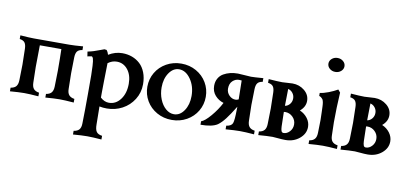

<svg xmlns="http://www.w3.org/2000/svg" viewBox="-89 -1077 3515 1656"><g transform="rotate(10 1669.0 -249.0)"><path d="M139.6 -483.4H449.2Q489.7 -483.4 569.3 -489.7V-457.5Q537.1 -453.1 524.2 -435.8Q511.2 -418.5 510.3 -382.3Q507.8 -306.6 507.8 -244.1Q507.8 -181.6 510.3 -106Q510.7 -70.8 526.1 -53Q541.5 -35.2 573.7 -30.3V1.5Q494.6 -4.9 449.2 -4.9Q404.3 -4.9 325.2 1.5V-30.3Q357.4 -35.2 372.3 -53Q387.2 -70.8 388.2 -106Q388.2 -115.7 389.6 -172.9Q391.1 -230 391.1 -244.1Q391.1 -359.4 388.7 -434.1H200.2Q197.8 -324.2 197.8 -244.1Q197.8 -196.8 200.7 -106Q201.7 -70.8 216.6 -53Q231.4 -35.2 264.2 -30.3V1.5Q184.6 -4.9 139.6 -4.9Q94.7 -4.9 15.1 1.5V-30.3Q47.9 -35.2 62.7 -53Q77.6 -70.8 78.6 -106Q81.5 -196.8 81.5 -244.1Q81.5 -291.5 78.6 -382.3Q77.6 -418.5 64.7 -435.8Q51.8 -453.1 20 -457.5V-489.7Q99.1 -483.4 139.6 -483.4Z M913.6 -490.7Q959.5 -490.7 999.3 -476.1Q1039.1 -461.4 1069.6 -433.1Q1100.1 -404.8 1117.7 -359.6Q1135.3 -314.5 1135.3 -257.3Q1135.3 -183.6 1097.4 -123.5Q1059.6 -63.5 997.6 -30.5Q935.5 2.4 863.3 2.4Q827.6 2.4 798.3 -3.9Q799.3 126 800.3 152.8Q800.3 196.8 814.2 216.8Q828.1 236.8 864.3 241.7V273.9Q784.7 267.6 739.7 267.6Q694.8 267.6 615.2 273.9V241.7Q647.9 237.3 663.1 219.7Q678.2 202.1 678.7 166.5Q681.6 44.4 681.6 -89.4Q681.6 -107.9 681.6 -142.6Q681.6 -220.7 681.4 -257.1Q681.2 -293.5 678.7 -338.4Q676.3 -383.3 670.7 -400.6Q665 -418 655.3 -418Q649.9 -418 620.6 -411.1L614.3 -452.1Q643.1 -458 666.5 -465.3Q689.9 -472.7 714.8 -482.4Q739.7 -492.2 754.9 -497.1L774.4 -494.6Q786.6 -480.5 793.5 -455.6Q851.1 -490.7 913.6 -490.7ZM797.4 -118.2Q797.4 -114.7 797.4 -107.2Q797.4 -99.6 797.4 -93.5Q797.4 -87.4 797.4 -81.5Q832 -49.3 872.1 -49.3Q932.6 -49.3 972.9 -103Q1013.2 -156.7 1013.2 -240.2Q1013.2 -316.4 975.6 -363.5Q938 -410.6 879.4 -410.6Q837.9 -410.6 801.8 -383.3V-382.8L799.8 -277.3Q799.8 -270.5 798.6 -217.5Q797.4 -164.6 797.4 -118.2Z M1208.5 -120.4Q1175.3 -176.8 1175.3 -244.1Q1175.3 -311.5 1208.5 -367.9Q1241.7 -424.3 1300.5 -457.5Q1359.4 -490.7 1431.2 -490.7Q1502.9 -490.7 1561.8 -457.5Q1620.6 -424.3 1653.8 -367.9Q1687 -311.5 1687 -244.1Q1687 -176.8 1653.8 -120.4Q1620.6 -64 1561.8 -30.8Q1502.9 2.4 1431.2 2.4Q1359.4 2.4 1300.5 -30.8Q1241.7 -64 1208.5 -120.4ZM1420.4 -439Q1368.7 -439 1333 -387Q1297.4 -335 1297.4 -259.3Q1297.4 -203.1 1317.1 -154.5Q1336.9 -106 1370.1 -77.6Q1403.3 -49.3 1441.4 -49.3Q1494.1 -49.3 1529.5 -101.6Q1564.9 -153.8 1564.9 -230Q1564.9 -315.4 1521.7 -377.2Q1478.5 -439 1420.4 -439Z M2041 -483.4Q2068.8 -483.4 2147.9 -489.7V-457.5Q2116.2 -453.1 2103.3 -435.8Q2090.3 -418.5 2089.4 -382.3Q2086.4 -291.5 2086.4 -244.1Q2086.4 -196.8 2089.4 -106Q2090.3 -70.8 2105.2 -53Q2120.1 -35.2 2152.8 -30.3V1.5Q2073.2 -4.9 2028.3 -4.9Q1983.4 -4.9 1903.8 1.5V-30.3Q1948.7 -36.6 1958.5 -63Q1968.3 -89.4 1969.2 -177.2Q1969.2 -184.1 1969.5 -187.7Q1969.7 -191.4 1969.7 -197.3Q1969.7 -203.1 1969.7 -208Q1925.3 -135.3 1894 -94.5Q1862.8 -53.7 1832 -31.2Q1785.6 0 1683.6 0V-30.3Q1714.8 -40 1764.9 -98.6Q1814.9 -157.2 1846.7 -219.7Q1802.2 -232.9 1771.7 -267.3Q1741.2 -301.8 1741.2 -351.6Q1741.2 -388.7 1757.1 -416.5Q1772.9 -444.3 1800 -460Q1827.1 -475.6 1858.6 -483.2Q1890.1 -490.7 1925.8 -490.7Q1946.3 -490.7 1983.9 -487.1Q2021.5 -483.4 2041 -483.4ZM1970.2 -272.5Q1970.2 -324.7 1967.3 -437.5Q1955.6 -439 1944.3 -439Q1912.6 -439 1887.9 -415.5Q1863.3 -392.1 1863.3 -348.6Q1863.3 -314.5 1887.2 -289.8Q1911.1 -265.1 1942.9 -265.1Q1956.5 -265.1 1970.2 -272.5Z M2314.5 -483.4Q2326.7 -483.4 2356 -485.8Q2385.3 -488.3 2403.8 -488.3Q2464.4 -488.3 2509 -451.9Q2553.7 -415.5 2553.7 -361.3Q2553.7 -309.1 2506.8 -270Q2549.3 -251.5 2575 -216.8Q2600.6 -182.1 2600.6 -141.6Q2600.6 -82 2549.8 -39.8Q2499 2.4 2427.2 2.4Q2397.9 2.4 2363.5 -1.2Q2329.1 -4.9 2314.5 -4.9Q2269.5 -4.9 2189.9 1.5V-30.3Q2222.2 -35.2 2237.3 -53Q2252.4 -70.8 2253.4 -106Q2256.3 -196.8 2256.3 -244.1Q2256.3 -291.5 2253.4 -382.3Q2252.4 -418.5 2239.5 -435.8Q2226.6 -453.1 2194.8 -457.5V-489.7Q2273.9 -483.4 2314.5 -483.4ZM2384.8 -234.9Q2381.3 -234.9 2372.6 -233.9Q2372.6 -186.5 2375.5 -106Q2376.5 -81.5 2381.6 -67.9Q2386.7 -54.2 2401.4 -54.2Q2430.7 -54.2 2454.6 -79.8Q2478.5 -105.5 2478.5 -141.6Q2478.5 -180.2 2450.9 -207.5Q2423.3 -234.9 2384.8 -234.9ZM2431.6 -361.3Q2431.6 -388.2 2415.5 -408.9Q2399.4 -429.7 2375 -435.1Q2373.5 -392.1 2372.6 -287.1Q2397.9 -291.5 2414.8 -312.5Q2431.6 -333.5 2431.6 -361.3Z M2754.9 -4.9Q2709.5 -4.9 2630.4 1.5V-30.3Q2662.6 -35.2 2677.7 -53Q2692.9 -70.8 2693.8 -106Q2693.8 -116.2 2695.1 -161.4Q2696.3 -206.5 2696.3 -220.7Q2696.3 -238.3 2694.3 -294.9Q2693.8 -302.7 2693.4 -318.8Q2692.9 -335 2692.6 -340.6Q2692.4 -346.2 2691.4 -358.2Q2690.4 -370.1 2689.2 -374.5Q2688 -378.9 2685.8 -387.2Q2683.6 -395.5 2680.4 -399.2Q2677.2 -402.8 2672.9 -408Q2668.5 -413.1 2662.6 -416.5Q2656.7 -419.9 2648.9 -422.9V-448.7Q2682.1 -452.6 2725.1 -469.2Q2768.1 -485.8 2801.8 -505.4L2821.3 -481.9Q2813 -346.7 2813 -220.7Q2813 -196.8 2815.9 -106Q2816.4 -70.8 2831.5 -53Q2846.7 -35.2 2878.9 -30.3V1.5Q2799.8 -4.9 2754.9 -4.9ZM2699.2 -668.2Q2678.7 -686 2678.7 -711.4Q2678.7 -736.8 2699.2 -754.6Q2719.7 -772.5 2749 -772.5Q2778.3 -772.5 2798.8 -754.6Q2819.3 -736.8 2819.3 -711.4Q2819.3 -686 2798.8 -668.2Q2778.3 -650.4 2749 -650.4Q2719.7 -650.4 2699.2 -668.2Z M3034.7 -483.4Q3046.9 -483.4 3076.2 -485.8Q3105.5 -488.3 3124 -488.3Q3184.6 -488.3 3229.2 -451.9Q3273.9 -415.5 3273.9 -361.3Q3273.9 -309.1 3227.1 -270Q3269.5 -251.5 3295.2 -216.8Q3320.8 -182.1 3320.8 -141.6Q3320.8 -82 3270 -39.8Q3219.2 2.4 3147.5 2.4Q3118.2 2.4 3083.7 -1.2Q3049.3 -4.9 3034.7 -4.9Q2989.7 -4.9 2910.2 1.5V-30.3Q2942.4 -35.2 2957.5 -53Q2972.7 -70.8 2973.6 -106Q2976.6 -196.8 2976.6 -244.1Q2976.6 -291.5 2973.6 -382.3Q2972.7 -418.5 2959.7 -435.8Q2946.8 -453.1 2915 -457.5V-489.7Q2994.1 -483.4 3034.7 -483.4ZM3105 -234.9Q3101.6 -234.9 3092.8 -233.9Q3092.8 -186.5 3095.7 -106Q3096.7 -81.5 3101.8 -67.9Q3106.9 -54.2 3121.6 -54.2Q3150.9 -54.2 3174.8 -79.8Q3198.7 -105.5 3198.7 -141.6Q3198.7 -180.2 3171.1 -207.5Q3143.6 -234.9 3105 -234.9ZM3151.9 -361.3Q3151.9 -388.2 3135.7 -408.9Q3119.6 -429.7 3095.2 -435.1Q3093.8 -392.1 3092.8 -287.1Q3118.2 -291.5 3135 -312.5Q3151.9 -333.5 3151.9 -361.3Z"/></g></svg>

Font: Flanker
Style: Bold
Weight: 700
Designer: Flanker
Foundry: Flanker
Version: Version 2.021